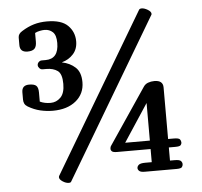

<svg xmlns="http://www.w3.org/2000/svg" viewBox="-53 -785 906 860"><g transform="rotate(-5 400.0 -355.0)"><path d="M603 -725Q606 -730 615 -730Q627 -730 642 -721Q657 -712 657 -702Q657 -699 656 -698L233 15Q231 20 222 20Q209 20 194.5 10.5Q180 1 180 -9Q180 -12 181 -14ZM83 -434Q106 -434 115 -425.5Q124 -417 124 -395V-354Q145 -344 172 -344Q198 -344 217 -363Q236 -382 236 -424Q236 -469 216.5 -483Q197 -497 166 -497H149Q141 -497 135 -503.5Q129 -510 129 -517Q129 -525 135 -531Q141 -537 149 -537H166Q225 -537 225 -609Q225 -644 210 -658Q195 -672 173 -672Q164 -672 151.5 -669.5Q139 -667 130 -662V-623Q130 -601 120.5 -591.5Q111 -582 89 -582Q55 -582 55 -614V-648Q55 -665 74 -676Q101 -693 128 -701Q155 -709 187 -709Q252 -709 281 -680Q310 -651 310 -609Q310 -574 289.5 -551.5Q269 -529 239 -521V-520Q274 -513 298 -491Q322 -469 322 -424Q322 -372 283 -340Q244 -308 179 -308Q151 -308 123 -314.5Q95 -321 68 -337Q58 -343 54 -351Q50 -359 50 -369V-402Q50 -434 83 -434ZM600 -40V-99H449Q432 -99 426.5 -104Q421 -109 421 -116Q421 -118 422 -122.5Q423 -127 427 -132L593 -378Q601 -391 614.5 -396Q628 -401 643 -401Q682 -401 682 -369V-137H707Q730 -137 735 -130.5Q740 -124 740 -116Q740 -110 735.5 -104.5Q731 -99 711 -99H682V-40H703Q725 -40 731 -33.5Q737 -27 737 -19Q737 -12 732.5 -6Q728 0 708 0H565Q547 0 540.5 -6Q534 -12 534 -19Q534 -27 541.5 -33.5Q549 -40 571 -40ZM600 -306 489 -137H600Z"/></g></svg>

Font: Marmelad
Style: Regular
Weight: 400
Designer: Manvel Shmavonyan
Foundry: Cyreal
Version: Version 1.110; ttfautohint (v1.8.4.7-5d5b)